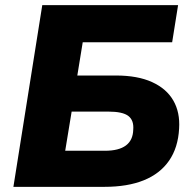

<svg xmlns="http://www.w3.org/2000/svg" viewBox="-20 -725 748 745"><path d="M32 0 144 -705H671L648 -561H301L280 -432H430Q514 -432 570 -406.5Q626 -381 652.5 -335Q679 -289 675 -226Q671 -152 636 -101.5Q601 -51 538 -25.5Q475 0 385 0ZM233 -140H387Q441 -140 468.5 -160.5Q496 -181 497 -222Q500 -258 478 -275Q456 -292 400 -292H258Z"/></svg>

Font: Nunito Sans 10pt Black
Style: Italic
Weight: 900
Italic angle: -9°
Designer: Vernon Adams
Foundry: Vernon Adams
Version: Version 3.101;gftools[0.9.27]